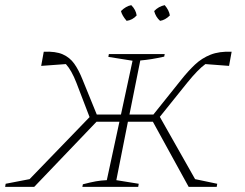

<svg xmlns="http://www.w3.org/2000/svg" viewBox="-25 -726 952 746"><path d="M108 0H-5L-3 -12L90 -30L323 -271L272 -404Q253 -453 231 -477L135 -470L145 -525Q191 -527 218.5 -515Q246 -503 263.5 -478.5Q281 -454 296 -416L351 -281H445L490 -490L396 -505L398 -516H615L613 -506Q586 -500 564.5 -496.5Q543 -493 520 -491L478 -281H571L679 -416Q706 -450 732.5 -475Q759 -500 793 -513.5Q827 -527 875 -525L865 -470L773 -477Q744 -456 702 -404L596 -272L733 -30L819 -12L817 0H708L569 -253H472L427 -26L514 -12L512 0H295L297 -10Q328 -18 347.5 -21.5Q367 -25 390 -26L439 -253H350ZM485 -706Q503 -688 506 -666Q490 -648 467 -645Q449 -666 445 -683Q464 -702 485 -706ZM615 -706Q632 -686 635 -666Q617 -648 597 -645Q580 -660 574 -683Q591 -701 615 -706Z"/></svg>

Font: Piazzolla SC Thin
Style: Italic
Weight: 100
Italic angle: -11.3°
Designer: Juan Pablo del Peral
Foundry: Huerta Tipografica
Version: Version 1.330